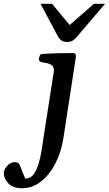

<svg xmlns="http://www.w3.org/2000/svg" viewBox="-146 -764 569 1003"><path d="M-31.2 219.2Q-78.6 219.2 -102.3 194.1Q-126 168.9 -126 142.6Q-126 126 -116.7 112.5Q-107.4 99.1 -94.5 91.1Q-81.5 83 -70.3 83Q-48.8 83 -43.5 96.7L-14.2 169.4Q-1.5 168.9 11 163.1Q23.4 157.2 35.6 138.2Q47.9 119.1 58.8 79.6Q69.8 40 78.6 -27.3L135.7 -393.6Q135.7 -415.5 123.8 -423.8Q111.8 -432.1 95.5 -434.6Q79.1 -437 66.4 -440.9Q62.5 -442.4 59.8 -446Q57.1 -449.7 57.1 -456.5Q57.6 -463.9 61.8 -472.7Q65.9 -481.4 72.3 -481.9Q125 -485.4 170.7 -486.1Q216.3 -486.8 238.8 -486.8Q242.7 -486.8 246.8 -482.9Q251 -479 250.5 -467.3L185.1 -41.5Q174.8 26.9 145 86.4Q115.2 146 70.1 182.6Q24.9 219.2 -31.2 219.2ZM204.6 -544.9Q185.5 -544.9 175.5 -552Q165.5 -559.1 158.7 -569.8L65.9 -744.1H126L217.8 -633.3L344.7 -744.1H402.8L257.8 -574.2Q248 -562 236.1 -553.5Q224.1 -544.9 204.6 -544.9Z"/></svg>

Font: Gelasio Medium
Style: Italic
Weight: 500
Italic angle: -8.5°
Designer: Eben Sorkin
Foundry: Eben Sorkin
Version: Version 1.008